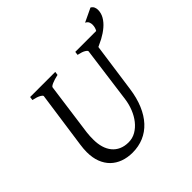

<svg xmlns="http://www.w3.org/2000/svg" viewBox="-189 -898 1082 1082"><g transform="rotate(-45 351.5 -357.5)"><path d="M703.1 -692.4Q703.1 -666 689.5 -642.6Q675.8 -619.1 652.6 -599.4Q629.4 -579.6 598.6 -563Q578.1 -552.2 556.2 -542.5L515.1 -250Q506.3 -186 485.4 -136.5Q464.4 -86.9 433.1 -53.2Q401.9 -19.5 361.1 -2.2Q320.3 15.1 272 15.1Q231.9 15.1 198.5 2.9Q165 -9.3 141.1 -32.7Q117.2 -56.2 104 -90.6Q90.8 -125 90.8 -169.9Q90.8 -195.8 95.2 -226.1L143.1 -564Q144 -569.8 128.9 -578.6Q113.8 -587.4 82 -594.2L85 -615.2H285.2L282.2 -594.2Q251.5 -587.4 232.7 -579.1Q213.9 -570.8 212.9 -564L169.9 -249Q168 -234.9 167.5 -220.7Q167 -206.5 167 -193.8Q167 -159.7 175.3 -131.8Q183.6 -104 200 -84Q216.3 -64 240.7 -53Q265.1 -42 296.9 -42Q328.6 -42 355.5 -57.6Q382.3 -73.2 402.8 -99.1Q423.3 -125 436.8 -158.7Q450.2 -192.4 455.1 -229L500 -564Q501 -569.8 487.3 -578.6Q473.6 -587.4 441.9 -594.2L444.8 -615.2H611.3Q622.1 -632.3 622.1 -655.8Q622.1 -664.6 618.2 -674.8Q614.3 -685.1 600.1 -692.4L682.1 -731.4Q694.3 -724.1 698.7 -713.6Q703.1 -703.1 703.1 -692.4Z"/></g></svg>

Font: Gentium Plus Phon
Style: Italic
Weight: 400
Italic angle: -8°
Designer: J. Victor Gaultney, Annie Olsen, Iska Routamaa, Becca Hirsbrunner
Foundry: SIL International
Version: Version 5.000